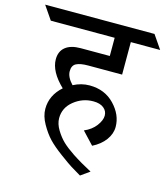

<svg xmlns="http://www.w3.org/2000/svg" viewBox="-182 -768 876 999"><g transform="rotate(15 256.5 -269.0)"><path d="M310 -254Q252 -254 206 -217Q160 -180 160 -124Q160 -93 179.5 -61Q199 -29 222 -7Q245 15 284 41Q331 72 390 103L342 137Q305 115 288.5 105Q272 95 224.5 60Q177 25 151 -2.5Q125 -30 101.5 -71.5Q78 -113 78 -152Q78 -225 138 -278Q64 -349 64 -415Q64 -458 92.5 -481Q121 -504 174 -504H331V-602H-13L-63 -675H526L576 -602H418V-427H235Q193 -427 171.5 -416Q150 -405 150 -373.5Q150 -342 183 -307Q225 -329 270 -329Q352 -329 404 -274.5Q456 -220 456 -155Q456 -118 431.5 -84.5Q407 -51 363 -29L301 -95Q341 -112 363.5 -142Q386 -172 386 -197Q386 -222 366 -238Q346 -254 310 -254Z"/></g></svg>

Font: Halant Medium
Style: Regular
Weight: 500
Designer: Hitesh Malaviya (Devanagari), Satya Rajpurohit (Latin)
Foundry: Indian Type Foundry
Version: Version 1.101;PS 1.0;hotconv 1.0.78;makeotf.lib2.5.61930; tt